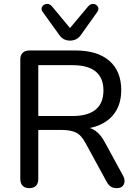

<svg xmlns="http://www.w3.org/2000/svg" viewBox="-20 -966 713 993"><path d="M131 7Q109 7 97 -5.5Q85 -18 85 -41V-658Q85 -681 97.5 -693Q110 -705 132 -705H370Q484 -705 545.5 -651.5Q607 -598 607 -500Q607 -436 579 -390.5Q551 -345 498 -321Q445 -297 370 -297L380 -311H402Q442 -311 471.5 -291Q501 -271 524 -227L616 -58Q625 -42 624 -27Q623 -12 613 -2.5Q603 7 584 7Q564 7 552 -1.5Q540 -10 531 -27L423 -225Q401 -267 373 -280.5Q345 -294 298 -294H178V-41Q178 -18 166.5 -5.5Q155 7 131 7ZM178 -366H355Q435 -366 475 -399.5Q515 -433 515 -498Q515 -563 475 -596Q435 -629 355 -629H178ZM342 -756Q325 -756 311 -763Q297 -770 286 -786L201 -904Q193 -915 195.5 -925Q198 -935 207.5 -941Q217 -947 228 -945.5Q239 -944 249 -933L342 -821L436 -933Q446 -944 457 -945.5Q468 -947 477 -941Q486 -935 488.5 -925.5Q491 -916 483 -904L399 -786Q388 -770 373.5 -763Q359 -756 342 -756Z"/></svg>

Font: Nunito ExtraLight Medium
Style: Regular
Weight: 500
Version: Version 3.602